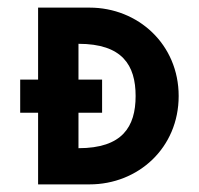

<svg xmlns="http://www.w3.org/2000/svg" viewBox="-20 -484 522 504"><path d="M80 -275H33V-188H80V0H215C343 0 449 -96 449 -232C449 -367 343 -464 215 -464H80ZM336 -232C336 -151 301 -95 186 -95V-188H248V-275H186V-369C301 -369 336 -313 336 -232Z"/></svg>

Font: Hussar Tani
Style: Bold
Weight: 700
Foundry: Cannot Into Space Fonts
Version: Version 0.92